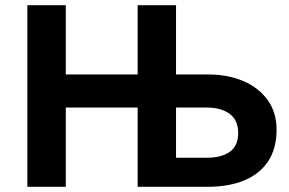

<svg xmlns="http://www.w3.org/2000/svg" viewBox="-20 -720 1114 740"><path d="M510.5 0V-700H658.5V-112H776Q833.5 -112 865.8 -135Q898 -158 898 -207.5Q898 -257 865 -281.2Q832 -305.5 777 -305.5H201V-433H782Q858.5 -433 918 -407.5Q977.5 -382 1011.8 -334.2Q1046 -286.5 1046 -219.5Q1046 -149 1014.5 -100Q983 -51 923.2 -25.5Q863.5 0 778.5 0ZM85.5 0V-700H233.5V0Z"/></svg>

Font: Geologica Roman SemiBold
Style: Regular
Weight: 600
Designer: Sindre Bremnes, Frode Helland
Foundry: Monokrom Skriftforlag AS
Version: Version 1.010;gftools[0.9.28]